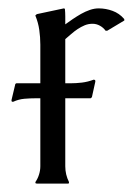

<svg xmlns="http://www.w3.org/2000/svg" viewBox="-20 -438 324 458"><path d="M135.7 -203.6V-41.5Q135.7 -21.5 144.5 -3.9V-1L142.6 0H67.9Q67.4 0 66.2 -0.5Q64.9 -1 64.5 -1V-3.9Q70.3 -12.2 73.2 -22Q76.2 -31.7 76.2 -41.5V-203.6H65.9Q52.2 -203.6 38.3 -202.4Q24.4 -201.2 11.7 -195.3H8.3L7.3 -198.7L16.6 -237.8L19 -239.3H76.2V-331.5Q76.2 -349.1 73.7 -366.5Q71.3 -383.8 64.5 -400.4V-401.4L67.9 -404.3L132.3 -418L134.8 -417Q135.7 -407.7 135.7 -398.4Q135.7 -389.2 135.7 -379.9Q143.6 -385.7 153.3 -392.3Q163.1 -398.9 173.3 -404.8Q183.6 -410.6 194.3 -414.3Q205.1 -418 215.3 -418Q232.4 -418 248.5 -412.1Q264.6 -406.2 275.9 -393.1L276.9 -390.1L275.9 -388.7L235.8 -364.7H231.9Q226.6 -372.1 218.3 -376.7Q210 -381.3 200.7 -381.3Q190.9 -381.3 182.1 -377.7Q173.3 -374 165.3 -368.7Q157.2 -363.3 149.9 -356.9Q142.6 -350.6 135.7 -344.7V-239.3H147Q161.6 -239.3 175.5 -241Q189.5 -242.7 203.6 -248L207 -247.1Q207 -244.6 207.5 -243.7L199.2 -206.1L196.3 -203.6Z"/></svg>

Font: CAT Linz
Style: Regular
Weight: 400
Designer: Peter Wiegel
Foundry: Peter Wiegel
Version: Version 1.08